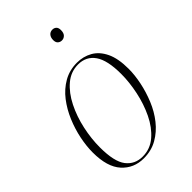

<svg xmlns="http://www.w3.org/2000/svg" viewBox="-224 -831 928 928"><g transform="rotate(-45 240.0 -366.5)"><path d="M191 10Q123 10 79.5 -38Q36 -86 36 -185Q36 -228 46 -277Q56 -326 76 -373.5Q96 -421 126 -460Q156 -499 197 -522.5Q238 -546 289 -546Q332 -546 367.5 -526Q403 -506 424 -462.5Q445 -419 445 -348Q445 -306 435 -257.5Q425 -209 405.5 -161.5Q386 -114 355.5 -75.5Q325 -37 284 -13.5Q243 10 191 10ZM193 0Q245 0 284.5 -34Q324 -68 350 -122Q376 -176 389 -238Q402 -300 402 -356Q402 -450 372 -493Q342 -536 287 -536Q237 -536 198 -503Q159 -470 132 -416Q105 -362 91.5 -299.5Q78 -237 78 -178Q78 -80 109 -40Q140 0 193 0ZM314 -673Q302 -673 293.5 -680.5Q285 -688 285 -704Q285 -722 294 -732.5Q303 -743 318 -743Q330 -743 338 -735.5Q346 -728 346 -712Q346 -692 336.5 -682.5Q327 -673 314 -673Z"/></g></svg>

Font: Noto Serif Display SemiCondensed ExtraLight
Style: Italic
Weight: 200
Width: 4
Italic angle: -12°
Designer: Monotype Design Team
Foundry: Monotype Imaging Inc.
Version: Version 2.009